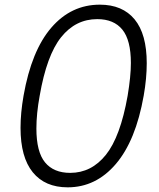

<svg xmlns="http://www.w3.org/2000/svg" viewBox="-20 -793 680 823"><path d="M68 -245Q68 -309 81 -383Q115 -576 200 -674.5Q285 -773 408 -773Q505 -773 557 -710Q609 -647 609 -522Q609 -457 596 -383Q562 -190 476.5 -90Q391 10 270 10Q173 10 120.5 -54.5Q68 -119 68 -245ZM527 -382Q541 -466 541 -523Q541 -621 504.5 -666Q468 -711 397 -711Q304 -711 242 -633.5Q180 -556 150 -382Q136 -306 136 -242Q136 -142 173 -97Q210 -52 281 -52Q372 -52 434 -129.5Q496 -207 527 -382Z"/></svg>

Font: Open Sauce One Light Italic
Style: Regular
Weight: 300
Italic angle: -10°
Designer: Alfredo Marco Pradil
Foundry: Creative Sauce Fz LLC
Version: Version 1.477